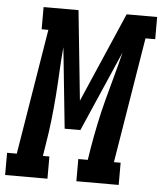

<svg xmlns="http://www.w3.org/2000/svg" viewBox="-95 -781 698 827"><g transform="rotate(5 254.5 -367.5)"><path d="M-42 0V-96H0L89 -639H60V-735H211L251 -347L419 -735H551V-639H509L420 -96H449V0H266V-96H307L315 -147Q324 -200 335 -253Q346 -306 360 -359Q374 -412 388.5 -464.5Q403 -517 416 -570L264 -221H196L160 -570Q155 -517 152.5 -464.5Q150 -412 146 -359Q142 -306 136 -253Q130 -200 121 -147L113 -96H141V0Z"/></g></svg>

Font: Iosevka Curly Slab
Style: Bold Italic
Weight: 700
Italic angle: -9°
Monospace: yes
Designer: Belleve Invis
Foundry: Belleve Invis
Version: Version 22.1.2; ttfautohint (v1.8.4)